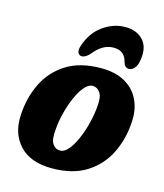

<svg xmlns="http://www.w3.org/2000/svg" viewBox="-102 -729 699 816"><g transform="rotate(15 248.0 -321.5)"><path d="M296 -456Q359 -456 401 -432Q443 -408 463 -366.2Q483 -324.5 480 -272Q476.5 -196 445.5 -131.8Q414.5 -67.5 354 -29Q293.5 9.5 201.5 9.5Q107.5 9.5 59.5 -42Q11.5 -93.5 16.5 -175Q20 -249.5 50.5 -313.8Q81 -378 141.8 -417Q202.5 -456 296 -456ZM215.5 -72.5Q235.5 -72.5 253.2 -94.2Q271 -116 285.5 -150Q300 -184 309.2 -221.8Q318.5 -259.5 321 -291.5Q326 -336.5 313 -355.2Q300 -374 280.5 -374Q261 -374 243 -352.2Q225 -330.5 210.5 -296.5Q196 -262.5 186.8 -224.8Q177.5 -187 175.5 -155Q170.5 -110 183 -91.2Q195.5 -72.5 215.5 -72.5ZM324 -554Q276.5 -554 238.5 -506.5Q219 -483.5 202 -483.5Q188.5 -483.5 184.2 -495.5Q180 -507.5 187 -527.5Q207.5 -587.5 253 -619.5Q298.5 -651.5 350 -651.5Q401.5 -651.5 429.8 -619.2Q458 -587 446.5 -527Q443 -507.5 432.5 -495.5Q422 -483.5 408.5 -483.5Q391 -483.5 384 -506.5Q373.5 -554 324 -554Z"/></g></svg>

Font: Fraunces 144pt SuperSoft
Style: Bold Italic
Weight: 700
Italic angle: -16°
Version: Version 1.000;[0bf87f6ff]